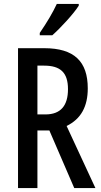

<svg xmlns="http://www.w3.org/2000/svg" viewBox="-20 -960 517 980"><path d="M382 -931V-940H270C249 -895 220 -846 183 -792V-780H247C290 -818 357 -891 382 -931ZM206 -714H72V0H171V-294H232L359 0H467L320 -317C394 -353 428 -417 428 -509C428 -646 359 -714 206 -714ZM205 -625C288 -625 327 -590 327 -505C327 -421 290 -376 212 -376H171V-625Z"/></svg>

Font: Noto Sans Sinhala UI ExtraCondensed Medium
Style: Regular
Weight: 500
Width: 2
Designer: Jelle Bosma - Monotype Design Team
Foundry: Monotype Imaging Inc.
Version: Version 2.006